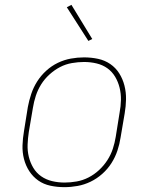

<svg xmlns="http://www.w3.org/2000/svg" viewBox="-20 -765 640 793"><path d="M246 8Q216 8 188 2Q160 -4 138 -19.5Q116 -35 101 -58Q86 -81 79 -108.5Q72 -136 73 -165Q74 -194 79 -223L95 -323Q100 -350 109 -377Q118 -404 133.5 -428.5Q149 -453 171 -473Q193 -493 219 -505.5Q245 -518 272.5 -523Q300 -528 327 -528Q357 -528 385 -522Q413 -516 435.5 -500.5Q458 -485 472.5 -462Q487 -439 494 -411.5Q501 -384 500.5 -355Q500 -326 495 -297L478 -197Q474 -170 465 -143Q456 -116 440.5 -91.5Q425 -67 402.5 -47Q380 -27 354 -14.5Q328 -2 300.5 3Q273 8 246 8ZM247 -11Q271 -11 296.5 -15.5Q322 -20 345.5 -32Q369 -44 389 -62.5Q409 -81 423.5 -103.5Q438 -126 446 -150.5Q454 -175 458 -200L474 -300Q479 -326 479.5 -352Q480 -378 474 -402.5Q468 -427 455.5 -448Q443 -469 423.5 -483Q404 -497 379 -503Q354 -509 327 -509Q303 -509 277 -504.5Q251 -500 228 -488Q205 -476 184.5 -457.5Q164 -439 150 -416.5Q136 -394 128 -369.5Q120 -345 116 -320L99 -220Q95 -194 94 -168Q93 -142 99 -117.5Q105 -93 117.5 -72Q130 -51 150 -37Q170 -23 195 -17Q220 -11 247 -11ZM345 -596 256 -735 275 -745 361 -604Z"/></svg>

Font: Iosevka HT Thin Extended
Style: Italic
Weight: 100
Width: 7
Italic angle: -9°
Monospace: yes
Designer: Belleve Invis
Foundry: Belleve Invis
Version: Version 32.3.0; ttfautohint (v1.8.4)